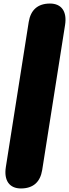

<svg xmlns="http://www.w3.org/2000/svg" viewBox="-20 -873 389 1083"><path d="M98 190C167 190 207 154 218 86L347 -732C359 -808 327 -853 262 -853C193 -853 153 -817 142 -749L13 69C1 145 33 190 98 190Z"/></svg>

Font: SN Pro Black
Style: Italic
Weight: 900
Italic angle: -9°
Designer: Tobias Whetton
Foundry: Supernotes
Version: Version 1.001;Glyphs 3.2 (3249)